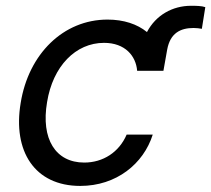

<svg xmlns="http://www.w3.org/2000/svg" viewBox="-20 -619 716 651"><path d="M534.1 -378.9 546.9 -451C557.2 -506.7 591.6 -524.1 636.4 -524.1C647 -524.1 656.6 -522.7 664.4 -521.3L676.1 -594.8C663.7 -599.1 644.9 -599.4 627.8 -599.4C565 -599.4 508.5 -567.8 478.3 -510.3C445.3 -537.3 399.5 -552.6 344.5 -552.6C195 -552.6 76.7 -436.1 50.1 -269.9C22.7 -106.5 97.3 11.4 252.1 11.4C374.6 11.4 466.6 -63.6 497.9 -162.6H409.4C383.9 -103 329.5 -67.8 265.6 -67.8C168.3 -67.8 118.3 -148.1 139.6 -272.7C159.1 -394.5 236.5 -473.7 332.7 -473.7C404.5 -473.7 441.1 -429 445 -378.9Z"/></svg>

Font: Margiela Sans Text
Style: Italic
Weight: 400
Italic angle: -9.39999°
Designer: Stefan Endress, Andreas Faust
Version: Version 1.100;FEAKit 1.0